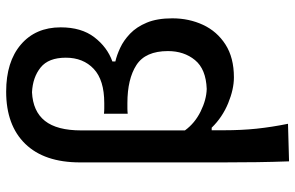

<svg xmlns="http://www.w3.org/2000/svg" viewBox="-192 -594 982 639"><g transform="rotate(-90 299.5 -275.0)"><path d="M81.5 195.5Q79.5 141 78.8 88.2Q78 35.5 78 -26V-500Q78 -619 139.8 -682.5Q201.5 -746 313.5 -746Q413 -746 470.2 -697Q527.5 -648 527.5 -564.5Q527.5 -495.5 494.5 -452.5Q461.5 -409.5 414 -392.5V-382.5Q434.5 -378 459.2 -366.5Q484 -355 506.5 -333.5Q529 -312 543.2 -277.8Q557.5 -243.5 557.5 -193Q557.5 -137.5 535.8 -90.8Q514 -44 470.2 -16Q426.5 12 361 12Q321.5 12 274.8 -7.2Q228 -26.5 193.5 -62H185V-20.5Q185 37 190.2 87.2Q195.5 137.5 206.5 192ZM322.5 -78.5Q388.5 -81 418.5 -117.5Q448.5 -154 448.5 -207.5Q448.5 -282.5 402 -312.5Q355.5 -342.5 275.5 -342.5Q267 -342.5 258 -342.5Q249 -342.5 240 -341.5V-420.5Q249 -419.5 257.8 -419.5Q266.5 -419.5 275.5 -419.5Q352 -419.5 389.2 -454.5Q426.5 -489.5 426.5 -547.5Q426.5 -605 394 -631.2Q361.5 -657.5 311.5 -660Q248 -657 216.2 -617Q184.5 -577 184.5 -496.5V-151Q208.5 -118 247.5 -98.8Q286.5 -79.5 322.5 -78.5Z"/></g></svg>

Font: Commissioner Flair Medium
Style: Regular
Weight: 500
Designer: Kostas Bartsokas
Foundry: Kostas Bartsokas
Version: Version 1.000; ttfautohint (v1.8.3)